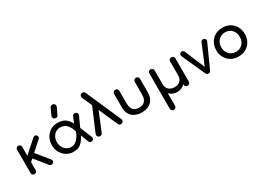

<svg xmlns="http://www.w3.org/2000/svg" viewBox="-5 -1918 4427 3210"><g transform="rotate(-30 2209.0 -312.5)"><path d="M186 -200 124 -268 431 -542Q446 -556 464.5 -555Q483 -554 496 -539Q510 -524 509 -506Q508 -488 493 -474ZM139 0Q117 0 103.5 -13.5Q90 -27 90 -49V-498Q90 -520 103.5 -533.5Q117 -547 139 -547Q161 -547 174.5 -533.5Q188 -520 188 -498V-49Q188 -27 174.5 -13.5Q161 0 139 0ZM496 -5Q480 8 460.5 6.5Q441 5 428 -11L225 -262L295 -328L503 -72Q516 -56 514.5 -37.5Q513 -19 496 -5Z M896 4Q824 4 764 -31Q704 -66 667.5 -128.5Q631 -191 631 -273Q631 -349 664 -412Q697 -475 757 -513Q817 -551 898 -551Q1007 -551 1071 -490Q1135 -429 1166 -310L1097 -267Q1071 -349 1040 -390.5Q1009 -432 973.5 -447Q938 -462 897 -462Q847 -462 809 -436.5Q771 -411 750 -368.5Q729 -326 729 -274Q729 -221 752 -178Q775 -135 813.5 -110.5Q852 -86 898 -86Q943 -86 976.5 -106Q1010 -126 1036 -161Q1062 -196 1083 -241Q1104 -286 1123 -335L1160 -222Q1136 -175 1112.5 -134Q1089 -93 1060.5 -62Q1032 -31 992.5 -13.5Q953 4 896 4ZM1237 5Q1200 5 1187 -30L1094 -279L1165 -335L1280 -60Q1282 -57 1282.5 -52Q1283 -47 1283 -45Q1283 -23 1271 -9Q1259 5 1237 5ZM1150 -208 1092 -302 1180 -513Q1187 -530 1199 -538.5Q1211 -547 1230 -546Q1252 -545 1266 -531Q1280 -517 1278 -495Q1278 -493 1277 -488Q1276 -483 1274 -480ZM918 -633Q898 -633 882 -646Q866 -659 866 -681Q866 -688 867.5 -694Q869 -700 873 -710L925 -821Q935 -842 946.5 -850.5Q958 -859 976 -859Q996 -859 1011.5 -845.5Q1027 -832 1027 -810Q1027 -805 1026 -799Q1025 -793 1022 -786L966 -667Q956 -646 944 -639.5Q932 -633 918 -633Z M1809 0Q1788 0 1778.5 -9Q1769 -18 1762 -33L1464 -708Q1462 -713 1460.5 -717.5Q1459 -722 1459 -726Q1459 -749 1473 -765Q1487 -781 1510 -781Q1526 -781 1539 -771.5Q1552 -762 1559 -747L1855 -74Q1861 -61 1861 -51Q1861 -30 1846 -15Q1831 0 1809 0ZM1407 0Q1385 0 1370.5 -15Q1356 -30 1356 -51Q1356 -63 1360 -74L1593 -619L1640 -484L1455 -34Q1448 -18 1435 -9Q1422 0 1407 0Z M2212 5Q2138 5 2081 -22.5Q2024 -50 1992.5 -105Q1961 -160 1961 -241V-497Q1961 -519 1975.5 -533.5Q1990 -548 2012 -548Q2034 -548 2048.5 -533.5Q2063 -519 2063 -497V-251Q2063 -195 2081.5 -158.5Q2100 -122 2133.5 -104.5Q2167 -87 2212 -87Q2258 -87 2291 -104.5Q2324 -122 2342.5 -158.5Q2361 -195 2361 -251V-497Q2361 -519 2375.5 -533.5Q2390 -548 2412 -548Q2434 -548 2448.5 -533.5Q2463 -519 2463 -497V-241Q2463 -160 2431.5 -105Q2400 -50 2343.5 -22.5Q2287 5 2212 5Z M2694 234Q2672 234 2657.5 219.5Q2643 205 2643 183V-497Q2643 -519 2657.5 -533.5Q2672 -548 2694 -548Q2716 -548 2730.5 -533.5Q2745 -519 2745 -497V-228Q2745 -181 2766.5 -149.5Q2788 -118 2822 -102.5Q2856 -87 2893 -87Q2941 -87 2975 -104.5Q3009 -122 3026.5 -153.5Q3044 -185 3044 -228V-497Q3044 -520 3058.5 -534Q3073 -548 3095 -548Q3118 -548 3132 -534Q3146 -520 3146 -497V-51Q3146 -29 3132 -14.5Q3118 0 3095 0Q3073 0 3058.5 -14.5Q3044 -29 3044 -51V-59Q3015 -29 2978.5 -12Q2942 5 2898 5Q2856 5 2816 -10Q2776 -25 2745 -59V183Q2745 205 2731 219.5Q2717 234 2694 234Z M3501 -1Q3468 -1 3453 -34L3251 -481Q3244 -498 3250 -514Q3256 -530 3275 -540Q3292 -549 3310.5 -543.5Q3329 -538 3336 -520L3524 -73H3476L3662 -520Q3671 -537 3689.5 -543Q3708 -549 3727 -540Q3745 -532 3751 -515Q3757 -498 3749 -481L3547 -34Q3532 -1 3501 -1Z M4081 4Q4000 4 3938 -31.5Q3876 -67 3840.5 -129.5Q3805 -192 3805 -273Q3805 -355 3840.5 -417.5Q3876 -480 3938 -515.5Q4000 -551 4081 -551Q4161 -551 4223 -515.5Q4285 -480 4320.5 -417.5Q4356 -355 4356 -273Q4356 -192 4321 -129.5Q4286 -67 4224 -31.5Q4162 4 4081 4ZM4081 -86Q4133 -86 4173 -110Q4213 -134 4235.5 -176Q4258 -218 4258 -273Q4258 -328 4235.5 -370.5Q4213 -413 4173 -437Q4133 -461 4081 -461Q4029 -461 3989 -437Q3949 -413 3926 -370.5Q3903 -328 3903 -273Q3903 -218 3926 -176Q3949 -134 3989 -110Q4029 -86 4081 -86Z"/></g></svg>

Font: Comfortaa
Style: Bold
Weight: 700
Designer: Johan Aakerlund
Foundry: Johan Aakerlund
Version: Version 3.104; ttfautohint (v1.8.1.43-b0c9)